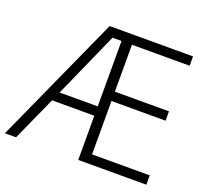

<svg xmlns="http://www.w3.org/2000/svg" viewBox="-124 -859 1069 1004"><g transform="rotate(20 410.5 -357.0)"><path d="M786 0V-52H465V-349H766V-401H465V-662H786V-714H322L-1 0H61L172 -246H407V0ZM195 -298 357 -662H407V-298Z"/></g></svg>

Font: Noto Sans Gujarati Light
Style: Regular
Weight: 300
Designer: Jelle Bosma - Monotype Design Team, Universal Thirst
Foundry: Monotype Imaging Inc.
Version: Version 2.106